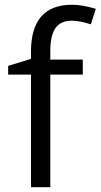

<svg xmlns="http://www.w3.org/2000/svg" viewBox="-20 -785 422 805"><path d="M327.1 -472.2H190.9V0H109.9V-472.2H14.2V-508.8L109.9 -538.1V-567.9Q109.9 -765.1 282.2 -765.1Q324.7 -765.1 381.8 -748L360.8 -683.1Q314 -698.2 280.8 -698.2Q234.9 -698.2 212.9 -667.7Q190.9 -637.2 190.9 -569.8V-535.2H327.1Z"/></svg>

Font: f05545470
Style: Regular
Weight: 400
Foundry: Ascender Corporation
Version: Version 1.10